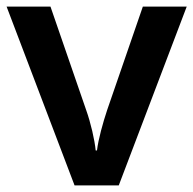

<svg xmlns="http://www.w3.org/2000/svg" viewBox="-20 -562 586 582"><path d="M206 0H340L546 -542H413L305 -229C292 -190 278 -140 274 -106H270C267 -138 255 -190 241 -229L133 -542H0Z"/></svg>

Font: Noto Sans Ol Chiki SemiBold
Style: Regular
Weight: 600
Designer: Monotype Design Team, Lewis McGuffie
Foundry: Monotype Imaging Inc.
Version: Version 2.003